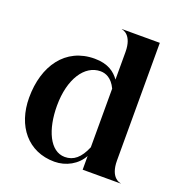

<svg xmlns="http://www.w3.org/2000/svg" viewBox="-143 -922 991 1055"><g transform="rotate(20 352.0 -394.0)"><path d="M452 -688V-527C426 -563 386 -596 306 -596C136 -596 40 -458 40 -272C40 -106 136 12 290 12C358 12 421 -23 452 -80V0H673.5V-1.5C668 -1.5 612 -11 612 -112V-800H390.5V-798.5C396 -798.5 452 -789 452 -688ZM452 -474V-131C423 -62 386 -32 335 -32C248 -32 199 -144 199 -282C199 -440 268 -542 360 -542C389 -542 426 -529 452 -474Z"/></g></svg>

Font: Beautique Display Medium
Style: Bold
Weight: 900
Designer: Nhat-Quang Ngo
Version: Version 1.100;Glyphs 3.2.3 (3260)